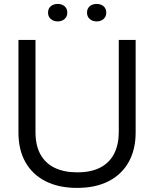

<svg xmlns="http://www.w3.org/2000/svg" viewBox="-20 -928 768 957"><path d="M364 8.6Q273.1 8.6 207.6 -24.5Q142 -57.6 107 -119.3Q72 -181 72 -266.9V-729H156.9V-269.4Q156.9 -202.4 182.1 -157.6Q207.3 -112.9 253.9 -90.9Q300.6 -69 364.6 -69Q435 -69 480.9 -93.4Q526.9 -117.9 549.4 -163Q572 -208.1 572 -269.4V-729H656.1V-266.9Q656.1 -182.9 621.7 -120.9Q587.3 -59 522.1 -25.2Q457 8.6 364 8.6ZM461.8 -821.3Q440.9 -821.3 427.3 -833.3Q413.7 -845.3 413.7 -864.9Q413.7 -885.1 427.2 -896.8Q440.8 -908.4 461.8 -908.4Q482.9 -908.4 496.3 -896.8Q509.7 -885.1 509.7 -864.9Q509.7 -845.3 496.2 -833.3Q482.8 -821.3 461.8 -821.3ZM267.5 -821.3Q246.6 -821.3 233 -833.3Q219.4 -845.3 219.4 -864.9Q219.4 -885.1 233 -896.8Q246.5 -908.4 267.5 -908.4Q288.6 -908.4 302 -896.8Q315.4 -885.1 315.4 -864.9Q315.4 -845.3 302 -833.3Q288.5 -821.3 267.5 -821.3Z"/></svg>

Font: Mona Sans ExtraLight
Style: Regular
Weight: 200
Designer: Deni Anggara
Foundry: GitHub
Version: Version 2.000